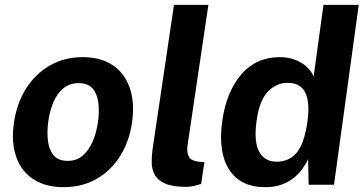

<svg xmlns="http://www.w3.org/2000/svg" viewBox="-20 -763 1502 793"><path d="M242.3 10Q168.6 10 118.5 -22.4Q68.5 -54.9 47.2 -114.5Q25.8 -174.1 37.5 -255.6Q49.3 -337 88.2 -398.1Q127 -459.2 187 -493.1Q246.9 -527 321.2 -527Q396.1 -527 445.7 -493.6Q495.2 -460.2 516.2 -399.3Q537.1 -338.3 525.1 -255.6Q513.6 -177.7 475.8 -117.9Q438.1 -58 378.8 -24Q319.5 10 242.3 10ZM260 -98.5Q296.6 -98.5 322.2 -120.9Q347.8 -143.3 363.4 -180.2Q378.9 -217.2 384.8 -260.4Q390.7 -301.4 386.3 -337.8Q382 -374.3 363 -396.9Q344 -419.6 305.2 -419.6Q267.6 -419.6 241.7 -398.2Q215.7 -376.8 200.5 -340.6Q185.3 -304.4 179.3 -260.4Q173.7 -220 177.8 -182.8Q181.9 -145.7 201.2 -122.1Q220.4 -98.5 260 -98.5Z M749.7 8.8Q693.5 8.8 662.7 -4.6Q631.9 -18.1 619.6 -40.2Q607.2 -62.4 606.6 -89.8Q606.1 -117.2 609.9 -145.1L698.6 -743H840.7L754.6 -162.9Q750.5 -134.6 759.7 -116.7Q768.8 -98.8 801.4 -95L824.2 -93.6L810.8 -3.4Q795.4 1.7 779.4 5.2Q763.5 8.8 749.7 8.8Z M1075.5 10Q973.7 10 926.9 -61.8Q880.2 -133.5 897.7 -261.4Q914.3 -383.1 976 -455Q1037.7 -527 1134.9 -527Q1161.7 -527 1184.4 -520.7Q1207 -514.4 1224.9 -503.4Q1242.8 -492.5 1255.7 -478Q1268.6 -463.6 1275.4 -447.1L1316 -743H1461.7L1359.5 0H1254.7L1252.6 -106Q1242.9 -84.6 1227.8 -64Q1212.7 -43.3 1191.2 -26.6Q1169.7 -9.9 1141.1 0Q1112.5 10 1075.5 10ZM1121.9 -95.1Q1174.7 -95.1 1206.1 -133.4Q1237.5 -171.8 1250.2 -263.4Q1257.2 -316.3 1250.3 -351.3Q1243.4 -386.4 1222.9 -403.7Q1202.4 -420.9 1167.4 -420.9Q1121.6 -420.9 1086.4 -384.7Q1051.1 -348.4 1039.7 -263.4Q1027.8 -177.2 1050.7 -136.1Q1073.6 -95.1 1121.9 -95.1Z"/></svg>

Font: Public Sans Thin
Style: Italic
Weight: 100
Italic angle: -8°
Designer: The Public Sans project authors (U.S. Web Design System). Libre Franklin designed by Pablo Impallari and Rodrigo Fuenzal
Version: Version 2.000